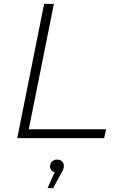

<svg xmlns="http://www.w3.org/2000/svg" viewBox="-20 -720 625 1001"><path d="M210 -700H261L130 -46H533L523 0H70ZM313 144Q313 154 310 162Q307 170 299 183L257 261H228L265 178Q254 175 247.5 166.5Q241 158 241 148Q241 133 251 122.5Q261 112 277 112Q294 112 303.5 121.5Q313 131 313 144Z"/></svg>

Font: Idrija
Style: Italic
Weight: 300
Italic angle: -11.3°
Designer: Julieta Ulanovsky
Foundry: Julieta Ulanovsky
Version: Version 7.200